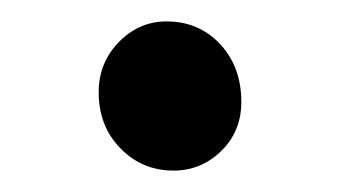

<svg xmlns="http://www.w3.org/2000/svg" viewBox="-20 -372 317 179"><path d="M205 -277Q205 -249 185.5 -230.5Q166 -212 139 -213Q111 -214 91.5 -234.5Q72 -255 72 -286Q72 -314 91.5 -333.5Q111 -353 138 -352Q167 -351 186 -330Q205 -309 205 -277Z"/></svg>

Font: Girassol
Style: Regular
Weight: 400
Width: 3
Designer: Liam Spradlin
Version: Version 1.004